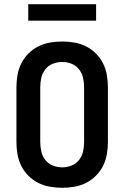

<svg xmlns="http://www.w3.org/2000/svg" viewBox="-20 -879 590 911"><path d="M275 12Q246 12 217 7Q188 2 162 -11Q136 -24 115 -45Q94 -66 81 -92Q68 -118 63 -147Q58 -176 58 -205V-465Q58 -494 63 -523Q68 -552 81 -578Q94 -604 115 -625Q136 -646 162 -659Q188 -672 217 -677Q246 -682 275 -682Q304 -682 333 -677Q362 -672 388 -659Q414 -646 435 -625Q456 -604 469 -578Q482 -552 487 -523Q492 -494 492 -465V-205Q492 -176 487 -147Q482 -118 469 -92Q456 -66 435 -45Q414 -24 388 -11Q362 2 333 7Q304 12 275 12ZM275 -85Q298 -85 319.5 -93.5Q341 -102 355 -120Q369 -138 374 -160Q379 -182 379 -205V-465Q379 -488 374 -510Q369 -532 355 -550Q341 -568 319.5 -576.5Q298 -585 275 -585Q252 -585 230.5 -576.5Q209 -568 195 -550Q181 -532 176 -510Q171 -488 171 -465V-205Q171 -182 176 -160Q181 -138 195 -120Q209 -102 230.5 -93.5Q252 -85 275 -85ZM436 -781H114V-859H436Z"/></svg>

Font: Lode Term
Style: Bold
Weight: 700
Monospace: yes
Designer: Belleve Invis
Foundry: Belleve Invis
Version: Version 29.2.0